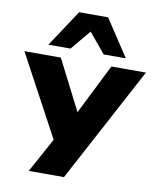

<svg xmlns="http://www.w3.org/2000/svg" viewBox="-119 -853 915 1111"><g transform="rotate(10 339.0 -297.5)"><path d="M127 180 260 -63V19L-18 -498H196L359 -178H333L493 -498H696L334 180ZM112 -559 255 -775H425L567 -559H437L340 -676L242 -559Z"/></g></svg>

Font: Nunito Sans 10pt Expanded Black
Style: Regular
Weight: 900
Width: 7
Designer: Vernon Adams
Foundry: Vernon Adams
Version: Version 3.101;gftools[0.9.27]